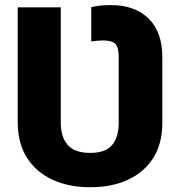

<svg xmlns="http://www.w3.org/2000/svg" viewBox="-20 -741 721 770"><path d="M341.6 9.9Q256 9.9 190.7 -20.1Q125.4 -50.1 88.4 -108Q51.5 -165.8 51.1 -249.3V-711.6H223.7V-249.3Q223.7 -191.4 251.8 -159.6Q279.8 -127.8 341.6 -127.8Q403.1 -127.8 429.7 -159.6Q456.3 -191.4 456 -249.3V-510.3Q456.3 -549.7 443.2 -564.3Q430 -578.8 393.1 -578.8Q373.2 -578.8 345.9 -574.6V-712Q366.1 -717 384.1 -718.8Q402 -720.5 425.4 -720.5Q521.3 -720.5 576.3 -666.2Q631.4 -611.9 631 -510.3V-249.3Q631.4 -166.2 595 -108.3Q558.6 -50.4 493.4 -20.2Q428.3 9.9 341.6 9.9Z"/></svg>

Font: Inter UI Extra Bold
Style: Regular
Weight: 800
Designer: Rasmus Andersson
Foundry: rsms
Version: 3.2;8d6f07862